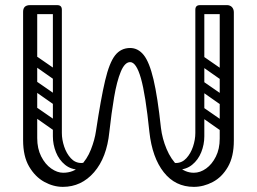

<svg xmlns="http://www.w3.org/2000/svg" viewBox="-20 -720 1001 748"><path d="M97 -700Q111 -700 118 -692Q125 -684 125 -672V-182Q125 -141 140.5 -110.5Q156 -80 179.5 -63.5Q203 -47 226 -47Q266 -47 292.5 -73Q319 -99 334 -137Q349 -175 354 -210Q373 -336 389.5 -406Q406 -476 428.5 -504.5Q451 -533 487 -533Q518 -533 540 -505.5Q562 -478 578 -410.5Q594 -343 607 -222Q612 -180 629 -139.5Q646 -99 673.5 -73Q701 -47 735 -47Q760 -47 783 -63.5Q806 -80 821 -110Q836 -140 836 -180V-674Q836 -700 863 -700Q877 -700 884 -692Q891 -684 891 -672V-172Q891 -110 868 -70Q845 -30 809 -11Q773 8 735 8Q663 8 618 -49Q573 -106 562 -206Q547 -352 529 -415Q511 -478 487 -478Q466 -478 450.5 -440.5Q435 -403 424.5 -341Q414 -279 406 -206Q396 -106 346.5 -49Q297 8 225 8Q188 8 152.5 -11.5Q117 -31 93.5 -71Q70 -111 70 -174V-674Q70 -700 97 -700ZM342 -102 353 -76Q320 -59 290 -59Q257 -59 233.5 -78Q210 -97 198 -127Q186 -157 186 -189V-683Q186 -700 203 -700Q221 -700 221 -682Q221 -562 221 -442Q221 -322 221 -202Q221 -176 230 -149Q239 -122 256 -103.5Q273 -85 297 -85Q319 -85 342 -102ZM209 -418Q203 -410 196 -410Q190 -410 185 -414L108 -468Q100 -474 100 -481Q100 -485 104 -491Q110 -501 118 -501Q123 -501 128 -497L206 -443Q213 -438 213 -430Q213 -423 209 -418ZM209 -219Q203 -211 196 -211Q190 -211 185 -215L108 -269Q100 -275 100 -282Q100 -286 104 -292Q110 -302 118 -302Q123 -302 128 -298L206 -244Q213 -239 213 -231Q213 -224 209 -219ZM209 -320Q203 -312 196 -312Q190 -312 185 -316L108 -370Q100 -376 100 -383Q100 -387 104 -393Q110 -403 118 -403Q123 -403 128 -399L206 -345Q213 -340 213 -332Q213 -325 209 -320ZM80 -683Q80 -700 97 -700H200Q219 -700 219 -683Q219 -665 201 -665H98Q80 -665 80 -683ZM620 -102Q643 -85 665 -85Q689 -85 706 -103.5Q723 -122 732 -149Q741 -176 741 -202Q741 -322 741 -442Q741 -562 741 -682Q741 -700 759 -700Q776 -700 776 -683V-189Q776 -157 764 -127Q752 -97 728.5 -78Q705 -59 672 -59Q642 -59 609 -76ZM882 -683Q882 -665 864 -665H761Q743 -665 743 -683Q743 -700 762 -700H865Q882 -700 882 -683ZM858 -418Q852 -410 845 -410Q839 -410 834 -414L757 -468Q749 -474 749 -481Q749 -485 754 -492Q759 -501 767 -501Q772 -501 777 -497L855 -443Q862 -438 862 -430Q862 -423 858 -418ZM858 -219Q852 -211 845 -211Q839 -211 834 -215L757 -269Q749 -275 749 -282Q749 -286 754 -293Q759 -302 767 -302Q772 -302 777 -298L855 -244Q862 -239 862 -231Q862 -224 858 -219ZM858 -320Q852 -312 845 -312Q839 -312 834 -316L757 -370Q749 -376 749 -383Q749 -387 754 -394Q759 -403 767 -403Q772 -403 777 -399L855 -345Q862 -340 862 -332Q862 -325 858 -320Z"/></svg>

Font: Nsibidi Libre Uzo
Style: Regular
Weight: 400
Designer: Oluwaseun Badejo
Version: Version 1.021